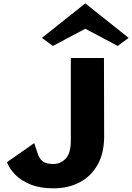

<svg xmlns="http://www.w3.org/2000/svg" viewBox="-20 -1017 723 1049"><path d="M272 12Q199 12 147 -9Q95 -30 63 -63Q31 -96 18 -131L167 -235Q178 -202 186.5 -176Q195 -150 213.5 -135.5Q232 -121 272 -121Q311 -121 339 -150.5Q367 -180 367 -250V-700H548L549 -272Q549 -180 513 -116.5Q477 -53 414.5 -20.5Q352 12 272 12ZM269 -766 209 -810 444 -997H448L683 -810L623 -766L446 -860Z"/></svg>

Font: Panamera Black
Style: Regular
Weight: 900
Designer: Bastien Sozeau
Foundry: NBR — Bastien Sozeau
Version: Version 3.002; ttfautohint (v1.8.4.7-5d5b);gftools[0.9.33]